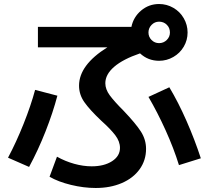

<svg xmlns="http://www.w3.org/2000/svg" viewBox="-20 -875 1040 957"><path d="M227 6 264 -94Q305 -71 350 -58.5Q395 -46 437 -46Q499 -46 538.5 -71.5Q578 -97 578 -138Q578 -170 554.5 -201Q531 -232 484 -274Q426 -329 400 -366.5Q374 -404 374 -448Q374 -551 515 -639H169V-741H635Q645 -790 683.5 -822.5Q722 -855 773 -855Q811 -855 844 -836Q877 -817 896 -784Q915 -751 915 -713Q915 -675 896 -642.5Q877 -610 844 -591Q811 -572 773 -572Q718 -572 678 -609Q593 -580 549 -542Q505 -504 505 -460Q505 -430 527 -400Q549 -370 596 -323Q657 -259 682.5 -219Q708 -179 708 -133Q708 -76 676 -31.5Q644 13 587 37.5Q530 62 457 62Q397 62 333.5 46.5Q270 31 227 6ZM155 -427 266 -398Q244 -314 207 -220Q170 -126 125 -43L20 -89Q61 -166 97.5 -257.5Q134 -349 155 -427ZM824 -440Q869 -365 910 -271.5Q951 -178 981 -86L872 -52Q846 -136 805.5 -225.5Q765 -315 720 -392ZM773 -660Q795 -660 811 -675.5Q827 -691 827 -713Q827 -736 811.5 -751.5Q796 -767 773 -767Q751 -767 735.5 -751Q720 -735 720 -713Q720 -691 735.5 -675.5Q751 -660 773 -660Z"/></svg>

Font: Enso SemiBold
Style: Regular
Weight: 600
Designer: Coji Morishita
Foundry: UNDERFOREST DESIGN
Version: Version 1.000